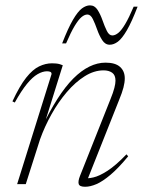

<svg xmlns="http://www.w3.org/2000/svg" viewBox="-20 -704 546 734"><path d="M36.5 -312 27.5 -316.5Q55 -375.5 80 -407Q105 -438.5 129.5 -450.2Q154 -462 179 -462Q187.5 -462 195 -461.2Q202.5 -460.5 209 -458.5Q215.5 -456.5 220 -454.5L146 -218L137.5 -211.5Q168.5 -277 199 -325Q229.5 -373 260.2 -403.8Q291 -434.5 321.8 -449.5Q352.5 -464.5 383.5 -464.5Q421 -464.5 439 -448.2Q457 -432 457 -404.5Q457 -389 452 -369.5Q447 -350 435 -321L311 -9L299 -23.5Q314.5 -20.5 337.2 -25.8Q360 -31 391.2 -51.2Q422.5 -71.5 463.5 -114L470 -106.5Q432.5 -61 402.5 -35.8Q372.5 -10.5 348.8 -0.2Q325 10 305.5 10Q284.5 10 281 -0.2Q277.5 -10.5 286 -32L402 -324Q413 -351 417.2 -367.8Q421.5 -384.5 421.5 -395.5Q421.5 -417 408.8 -426Q396 -435 376 -435Q339.5 -435 303.8 -412.5Q268 -390 235.5 -352Q203 -314 176.8 -267Q150.5 -220 133 -171L78.5 0H45.5L177 -420.5Q177.5 -426.5 173 -429Q168.5 -431.5 159.5 -431.5Q143 -431.5 123.8 -420.5Q104.5 -409.5 83 -383.2Q61.5 -357 36.5 -312ZM506 -678.5Q483.5 -620 465 -588.2Q446.5 -556.5 430.8 -544.8Q415 -533 399.5 -533Q382 -533 370.8 -550.5Q359.5 -568 351.5 -590.8Q343.5 -613.5 335 -631Q326.5 -648.5 314 -648.5Q303.5 -648.5 291.8 -638.8Q280 -629 265.5 -605Q251 -581 232.5 -538H217.5Q240.5 -597 259 -628.5Q277.5 -660 293.2 -671.8Q309 -683.5 324 -683.5Q342 -683.5 353 -666.2Q364 -649 372 -626Q380 -603 388.5 -585.8Q397 -568.5 409.5 -568.5Q420 -568.5 432 -578Q444 -587.5 458.5 -611.8Q473 -636 491 -678.5Z"/></svg>

Font: Newsreader 36pt ExtraLight
Style: Italic
Weight: 250
Italic angle: -17°
Designer: Hugues Gentile
Foundry: Production Type
Version: Version 1.003